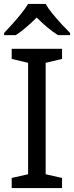

<svg xmlns="http://www.w3.org/2000/svg" viewBox="-20 -964 379 984"><path d="M298 0H40V-52L124 -71V-642L40 -662V-714H298V-662L214 -642V-71L298 -52ZM214 -944Q226 -922 248.5 -894.5Q271 -867 295.5 -840.5Q320 -814 339 -795V-784H277Q251 -800 223 -823.5Q195 -847 168 -874Q141 -847 114 -824Q87 -801 61 -784H1V-795Q20 -815 43.5 -841Q67 -867 89 -894.5Q111 -922 124 -944Z"/></svg>

Font: Noto Sans Tangsa
Style: Regular
Weight: 400
Designer: David Williams
Foundry: Google LLC
Version: Version 1.504